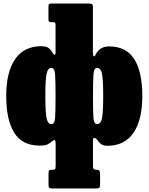

<svg xmlns="http://www.w3.org/2000/svg" viewBox="-20 -800 836 1080"><path d="M15 -260Q15 -395 65.2 -467.5Q115.5 -540 212 -540Q243 -540 256.5 -527.8Q270 -515.5 275.5 -503Q279.5 -494.5 285.5 -492.8Q291.5 -491 292.5 -502V-661.5Q292.5 -675 281.5 -675H270.5Q259 -675 255.8 -678Q252.5 -681 252.5 -692V-764.5Q252.5 -774.5 256.8 -777.2Q261 -780 270.5 -780H478.5Q490.5 -780 496.5 -777.5Q502.5 -775 502.5 -762V-501.5Q502.5 -486 507.5 -483.8Q512.5 -481.5 515.5 -488Q538 -539 593.5 -539Q690.5 -539 735.5 -467Q780.5 -395 780.5 -260Q780.5 -125 730.5 -52.5Q680.5 20 583.5 20Q559.5 20 548 10.2Q536.5 0.5 524 -16.5Q519 -23.5 511.5 -24Q504 -24.5 503 -17V137Q503 155 520.5 155H522Q533.5 155 538.2 159.5Q543 164 543 181V240Q543 251.5 538.8 255.8Q534.5 260 522 260H274.5Q260.5 260 256.8 256Q253 252 253 237V178Q253 164.5 255.5 159.8Q258 155 271.5 155H275.5Q288.5 155 290.8 149.2Q293 143.5 293 130.5V14Q293 -5.5 289.8 -10.8Q286.5 -16 273.5 -5.5Q258.5 7 245.8 13Q233 19 202 19Q105.5 19 60.2 -53Q15 -125 15 -260ZM503 -256.5Q503 -169 505.8 -135.5Q508.5 -102 525.5 -102Q547.5 -102 554 -136.5Q560.5 -171 560.5 -260Q560.5 -349.5 554 -383.8Q547.5 -418 525.5 -418Q508.5 -418 505.8 -382Q503 -346 503 -256.5ZM235 -260Q235 -171 241.8 -136.5Q248.5 -102 270 -102Q287 -102 289.8 -135.5Q292.5 -169 292.5 -256.5Q292.5 -346 289.8 -382Q287 -418 270 -418Q248.5 -418 241.8 -383.8Q235 -349.5 235 -260Z"/></svg>

Font: Besley* Condensed Fatface
Style: Regular
Weight: 900
Width: 3
Designer: Owen Earl
Foundry: indestructible type*
Version: Version 3.000; ttfautohint (v1.8.3)